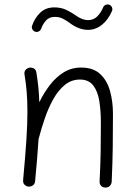

<svg xmlns="http://www.w3.org/2000/svg" viewBox="-20 -821 629 868"><path d="M84.5 -6.8Q94.2 -111.3 99.1 -185.1Q104 -258.8 104 -315.9Q104 -363.8 100.8 -403.8Q97.7 -443.8 90.8 -484.4Q88.9 -497.1 95.2 -504.6Q101.6 -512.2 110.8 -514.6Q121.6 -517.1 132.1 -512Q142.6 -506.8 144.5 -493.2Q149.9 -460 153.3 -427.2Q156.7 -394.5 157.7 -358.9Q178.7 -401.9 206.1 -437.3Q233.4 -472.7 268.3 -494.1Q303.2 -515.6 346.7 -515.6Q401.4 -515.6 432.9 -486.3Q464.4 -457 477.5 -409.2Q490.7 -361.3 490.7 -306.2Q490.7 -231 489.7 -156Q488.8 -81.1 484.9 0.5Q484.4 10.7 477.1 18.8Q469.7 26.9 457 26.9Q443.8 26.9 436.8 18.8Q429.7 10.7 430.2 0Q434.1 -73.7 435.1 -137.7Q436 -201.7 436 -266.6Q436 -319.8 429 -364Q421.9 -408.2 401.4 -434.8Q380.9 -461.4 341.3 -461.4Q302.7 -461.4 272.9 -437Q243.2 -412.6 220.9 -372.8Q198.7 -333 182.6 -285.9Q166.5 -238.8 154.8 -193.8L154.3 -192.4Q151.9 -151.9 147.9 -104.7Q144 -57.6 138.7 -1.5Q137.2 11.7 127.9 17.6Q118.7 23.4 108.4 22.5Q98.6 21.5 91.1 14.2Q83.5 6.8 84.5 -6.8ZM139.2 -677.7Q130.9 -680.2 126.5 -688.5Q122.1 -696.8 125 -704.6Q136.2 -738.3 161.1 -762.9Q186 -787.6 225.6 -787.6Q255.9 -787.6 279.5 -776.4Q303.2 -765.1 322.8 -751Q352.1 -730 377.9 -730Q402.3 -730 418.9 -746.1Q435.5 -762.2 446.3 -787.6Q449.7 -795.9 458.3 -799.3Q466.8 -802.7 474.6 -799.3Q482.9 -795.9 486.3 -787.6Q489.7 -779.3 486.3 -771Q468.8 -731 440.4 -708.5Q412.1 -686 377.9 -686Q337.4 -686 296.4 -716.3Q280.8 -728 264.6 -736.3Q248.5 -744.6 227.5 -744.6Q202.6 -744.6 188 -728.3Q173.3 -711.9 166.5 -691.9Q163.6 -683.6 155.5 -679.2Q147.5 -674.8 139.2 -677.7Z"/></svg>

Font: Mikhak-DS2-FD Light
Style: Regular
Weight: 300
Designer: Amin Abedi
Version: Version 3.2